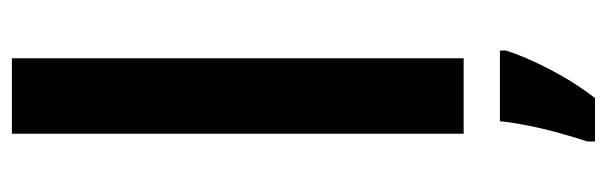

<svg xmlns="http://www.w3.org/2000/svg" viewBox="-369 -431 1021 323"><g transform="rotate(-90 141.5 -269.5)"><path d="M205 0H78V-760H205ZM218 71Q208 103 186.5 144.5Q165 186 138 221H65V208Q71 190 78.5 163.5Q86 137 91.5 109.5Q97 82 99 61H218Z"/></g></svg>

Font: Noto Sans Cherokee SemiBold
Style: Regular
Weight: 600
Designer: Monotype Design Team
Foundry: Monotype Imaging Inc.
Version: Version 2.001; ttfautohint (v1.8.4.7-5d5b)